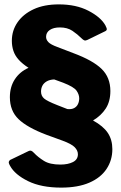

<svg xmlns="http://www.w3.org/2000/svg" viewBox="-20 -772 551 875"><path d="M404 -223Q451 -197 471.5 -166Q492 -135 492 -92Q492 -42 465.5 -2Q439 38 387 60.5Q335 83 259 83Q168 83 108 53.5Q48 24 26 -16Q18 -30 20.5 -35.5Q23 -41 26 -43L109 -83Q117 -87 123 -84.5Q129 -82 135 -75Q153 -56 180 -39Q207 -22 255 -22Q290 -22 312.5 -33.5Q335 -45 335 -69Q335 -86 320.5 -101Q306 -116 265 -131L191 -158Q104 -191 64.5 -229Q25 -267 25 -329Q25 -376 47.5 -410.5Q70 -445 110 -463Q82 -481 65 -500Q48 -519 41 -540.5Q34 -562 34 -586Q34 -633 60 -670.5Q86 -708 133.5 -730Q181 -752 248 -752Q327 -752 383 -723Q439 -694 460 -657Q468 -642 466.5 -637Q465 -632 460 -630L378 -590Q370 -586 364.5 -588Q359 -590 352 -597Q333 -616 310 -631.5Q287 -647 253 -647Q224 -647 207 -635.5Q190 -624 190 -604Q190 -591 200.5 -580Q211 -569 241 -558L314 -530Q403 -497 443 -458Q483 -419 483 -357Q483 -310 462 -277.5Q441 -245 404 -223ZM287 -275Q306 -273 318 -279.5Q330 -286 335.5 -298Q341 -310 341 -324Q341 -341 329 -358.5Q317 -376 268 -395L227 -410Q206 -409 192.5 -401Q179 -393 173 -381Q167 -369 167 -355Q167 -335 181 -323Q195 -311 241 -293L287 -275Z"/></svg>

Font: Libre Franklin ExtraBold
Style: Regular
Weight: 800
Designer: Pablo Impallari, Rodrigo Fuenzalida, Nhung Nguyen
Foundry: Impallari Type
Version: Version 3.000